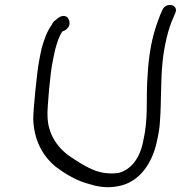

<svg xmlns="http://www.w3.org/2000/svg" viewBox="-20 -731 735 780"><path d="M205 -533C214 -563 219 -582 233 -603C244 -606 252 -613 258 -621C269 -639 258 -658 251 -663H250C234 -673 215 -658 208 -651C204 -648 196 -644 190 -630C169 -600 160 -572 149 -534V-533C145 -517 142 -500 138 -479C130 -435 115 -285 115 -247C118 -165 150 -100 207 -53C234 -33 281 -1 330 13C367 25 409 36 462 25C547 9 600 -69 618 -160C624 -186 629 -214 630 -241C636 -321 632 -403 641 -485C647 -541 663 -616 685 -661L692 -678C708 -712 654 -726 639 -689L631 -671C626 -659 621 -644 614 -624C588 -547 581 -464 578 -397C574 -319 582 -245 562 -159C549 -89 513 -41 460 -28C424 -24 396 -28 369 -37C329 -52 297 -74 262 -97C209 -135 174 -191 173 -260C171 -290 185 -443 194 -481C197 -496 201 -517 205 -533Z"/></svg>

Font: Stray Cat
Style: BdExtObl
Weight: 700
Version: Version 1.0